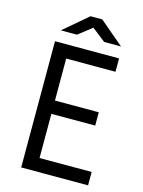

<svg xmlns="http://www.w3.org/2000/svg" viewBox="-130 -954 765 1029"><g transform="rotate(15 253.0 -439.5)"><path d="M241.2 -878.9H306.2L440.9 -764.6H347.2L272 -823.7L196.3 -764.6H106.9ZM91.8 -700.2H447.3V-626H173.8V-393.1H417V-319.3H173.8V-74.2H462.9V0H91.8Z"/></g></svg>

Font: Selawik
Style: Regular
Weight: 400
Designer: Aaron Bell
Foundry: Microsoft Corporation
Version: Version 1.01